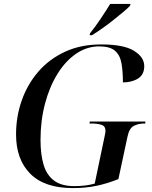

<svg xmlns="http://www.w3.org/2000/svg" viewBox="-20 -951 776 981"><path d="M352 10Q208 10 135 -63Q62 -136 62 -264Q62 -355 91 -437.5Q120 -520 175.5 -584.5Q231 -649 312 -686.5Q393 -724 497 -724Q612 -724 664.5 -691.5Q717 -659 717 -613Q717 -570 685.5 -550Q654 -530 608 -530Q608 -587 600.5 -628.5Q593 -670 567 -692Q541 -714 487 -714Q424 -714 369.5 -677Q315 -640 274 -574Q233 -508 210 -421.5Q187 -335 187 -236Q187 -163 202.5 -110Q218 -57 256 -28.5Q294 0 360 0Q390 0 417 -3.5Q444 -7 464 -13L514 -252Q516 -260 517.5 -269Q519 -278 519 -282Q519 -307 498 -313.5Q477 -320 447 -320H437L439 -330H723L722 -320H717Q688 -320 664 -308Q640 -296 631 -251L585 -36Q528 -13 472.5 -1.5Q417 10 352 10ZM440 -781Q466 -813 494.5 -855.5Q523 -898 543 -931H647L644 -921Q632 -908 609 -889Q586 -870 558.5 -848Q531 -826 502.5 -806Q474 -786 450 -771H438Z"/></svg>

Font: Noto Serif Display Medium
Style: Italic
Weight: 500
Italic angle: -12°
Designer: Monotype Design Team
Foundry: Monotype Imaging Inc.
Version: Version 2.009